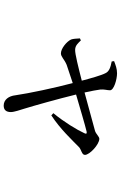

<svg xmlns="http://www.w3.org/2000/svg" viewBox="173 -771 654 1040"><g transform="rotate(90 500.0 -251.0)"><path d="M593 -213 605 -202C680 -251 740 -316 776 -351C789 -365 819 -366 819 -384C819 -410 762 -462 732 -462C720 -462 707 -445 690 -439L481 -382C473 -416 467 -453 465 -467C463 -489 469 -504 469 -520C469 -541 410 -558 377 -558C352 -558 332 -550 311 -542L313 -529C345 -523 367 -515 376 -496C388 -474 405 -413 417 -367C347 -349 271 -330 250 -331C226 -331 213 -348 199 -362L188 -357C189 -338 190 -320 194 -309C205 -285 243 -254 269 -254C288 -254 300 -272 331 -285L430 -318C455 -225 486 -79 496 -8C500 29 520 56 552 56C576 56 587 42 587 17C587 -1 575 -35 568 -58C552 -110 517 -234 492 -336C564 -357 658 -385 692 -393C703 -395 707 -393 702 -382C684 -342 641 -271 593 -213Z"/></g></svg>

Font: Source Han Serif SC Medium
Style: Regular
Weight: 500
Designer: Ryoko NISHIZUKA 西塚涼子 (kana & ideographs); Frank Grießhammer (Latin, Greek & Cyrillic); Wenlong ZHANG 张文龙 (bopomofo); San
Foundry: Adobe
Version: Version 2.003;hotconv 1.1.1;makeotfexe 2.6.0